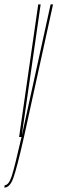

<svg xmlns="http://www.w3.org/2000/svg" viewBox="-106 -620 260 869"><path d="M-19.5 0 67 -600H78L-6.5 -14H-5.5L123 -600H134L2.5 0Q-30 143 -45.8 186Q-61.5 229 -86.5 229L-84.5 218Q-66.5 218 -53 177.5Q-40 137.5 -8.5 0Z"/></svg>

Font: Anybody UltraCondensed Thin
Style: Italic
Weight: 100
Width: 1
Italic angle: -10°
Designer: Tyler Finck
Foundry: Etcetera Type Company
Version: Version 1.010; ttfautohint (v1.8.3) -l 8 -r 50 -G 200 -x 14 